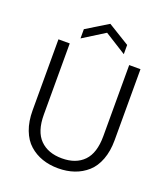

<svg xmlns="http://www.w3.org/2000/svg" viewBox="-159 -999 978 1117"><g transform="rotate(20 330.5 -440.0)"><path d="M77.1 -699.2H147V-258.8Q147 -154.8 196.3 -105Q245.6 -55.2 332 -55.2Q418.5 -55.2 466.8 -105Q515.1 -154.8 515.1 -258.8V-699.2H585V-259.8Q585 -191.4 565.2 -139.2Q545.4 -86.9 510.3 -55.7Q475.1 -24.4 429.9 -8.8Q384.8 6.8 331.1 6.8Q277.3 6.8 232.2 -8.8Q187 -24.4 151.9 -55.7Q116.7 -86.9 96.9 -139.2Q77.1 -191.4 77.1 -259.8ZM195.8 -748V-805.2L330.1 -887.2L463.9 -805.2V-748L330.1 -832Z"/></g></svg>

Font: PoppinsZ Light
Style: Regular
Weight: 300
Designer: Ninad Kale (Devanagari), Jonny Pinhorn (Latin)
Foundry: Indian Type Foundry
Version: Version 3.002;FEAKit 1.0